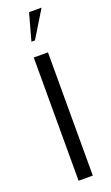

<svg xmlns="http://www.w3.org/2000/svg" viewBox="-134 -693 420 725"><g transform="rotate(-20 75.5 -331.0)"><path d="M74.2 -554.2H60.1L89.8 -662.1H140.1ZM47.9 -495.1H105V0H47.9Z"/></g></svg>

Font: Moniqa Narrow Heading
Style: Regular
Weight: 400
Width: 4
Designer: Rajesh Rajput
Foundry: Rajesh Rajput
Version: Version 1.000